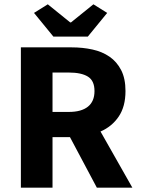

<svg xmlns="http://www.w3.org/2000/svg" viewBox="-20 -872 653 892"><path d="M77 0V-652H312Q364 -652 409.5 -642Q455 -632 489 -608.5Q523 -585 543 -546Q563 -507 563 -449Q563 -377 531.5 -330.5Q500 -284 447 -261L595 0H430L305 -235H224V0ZM224 -352H300Q358 -352 388.5 -376.5Q419 -401 419 -449Q419 -497 388.5 -516Q358 -535 300 -535H224ZM228 -702 138 -812 202 -852 306 -768H310L414 -852L478 -812L388 -702Z"/></svg>

Font: TT Toshiba Sans
Style: Bold
Weight: 700
Designer: Paul D. Hunt
Foundry: Toshiba Corporation
Version: Version 2.020;PS 2.000;hotconv 1.0.86;makeotf.lib2.5.63406